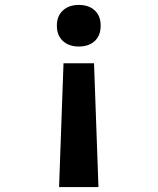

<svg xmlns="http://www.w3.org/2000/svg" viewBox="-20 -550 640 780"><path d="M238 -293H362L380 210H220ZM300 -530Q341 -530 365 -507.5Q389 -485 389 -446Q389 -406 365 -383.5Q341 -361 300 -361Q260 -361 235.5 -383.5Q211 -406 211 -446Q211 -485 235.5 -507.5Q260 -530 300 -530Z"/></svg>

Font: M PLUS Code Latin Expanded SemiBold
Style: Regular
Weight: 600
Width: 7
Designer: Coji Morishita
Foundry: UNDERFOREST DESIGN
Version: Version 1.002; ttfautohint (v1.8.3)